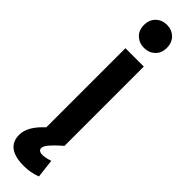

<svg xmlns="http://www.w3.org/2000/svg" viewBox="-332 -732 923 923"><g transform="rotate(45 129.5 -270.5)"><path d="M192 -533V6Q188 9 173 23Q158 37 152.5 42.5Q147 48 137.5 59Q128 70 124 78Q120 86 120 93Q121 114 153 112Q175 110 198 102L209 197Q167 213 122 213Q0 213 0 122Q0 66 67 5V-533ZM184.5 -732.5Q207 -711 207 -675Q207 -639 184.5 -618Q162 -597 129 -597Q96 -597 73.5 -618Q51 -639 51 -675Q51 -711 73.5 -732.5Q96 -754 129 -754Q162 -754 184.5 -732.5Z"/></g></svg>

Font: Repo
Style: DemiBold
Weight: 600
Designer: Stefan Peev
Foundry: Context Ltd
Version: Version 001.000